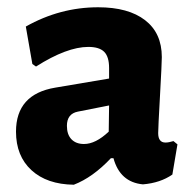

<svg xmlns="http://www.w3.org/2000/svg" viewBox="-20 -498 530 528"><path d="M250 -478Q333 -478 379 -442.5Q425 -407 425 -341Q425 -324 420 -235Q415 -146 415 -132Q415 -106 435 -106Q444 -106 457 -110L468 -101L454 -18Q421 5 373 9Q310 3 292 -63H285Q235 -10 183 10Q109 9 66.5 -30Q24 -69 24 -136Q24 -239 132 -257L280 -282V-311Q280 -342 266.5 -355.5Q253 -369 223 -369Q164 -369 79 -315L69 -322L51 -425Q145 -478 250 -478ZM280 -208 194 -191Q164 -185 164 -152Q164 -128 176.5 -115Q189 -102 211 -102Q243 -102 279 -136Z"/></svg>

Font: Alegreya Sans SC ExtraBold
Style: Regular
Weight: 800
Designer: Juan Pablo del Peral
Foundry: Huerta Tipografica
Version: Version 2.007